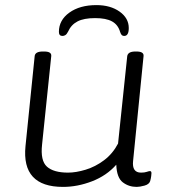

<svg xmlns="http://www.w3.org/2000/svg" viewBox="-20 -727 665 753"><path d="M227 6Q64 6 80 -154L116 -507Q118 -525 148 -525H153Q183 -525 181 -507L145 -160Q138 -97 164 -73.5Q190 -50 247 -50Q278 -50 316 -61.5Q354 -73 388 -98.5Q422 -124 443 -164L479 -507Q482 -525 511 -525H515Q545 -525 543 -507L502 -96Q497 -50 533 -50Q547 -50 555.5 -53Q564 -56 568 -56Q574 -56 574 -48Q574 -45 573 -36.5Q572 -28 569 -17Q565 -4 546.5 1Q528 6 516 6Q485 6 461.5 -12Q438 -30 436 -81Q398 -38 341 -16Q284 6 227 6ZM358 -707Q413 -707 449 -681.5Q485 -656 485 -617Q485 -586 467 -586Q461 -586 457.5 -589.5Q454 -593 451 -602Q443 -630 419.5 -643Q396 -656 353 -656Q309 -656 284 -643Q259 -630 247 -603Q242 -593 236.5 -589.5Q231 -586 225 -586Q211 -586 211 -602Q211 -648 252 -677.5Q293 -707 358 -707Z"/></svg>

Font: Asap Semi Expanded Semi Expanded Light
Style: Italic
Weight: 300
Width: 6
Italic angle: -6°
Designer: Pablo Cosgaya
Foundry: Omnibus-Type
Version: Version 3.001; ttfautohint (v1.8.4.7-5d5b)